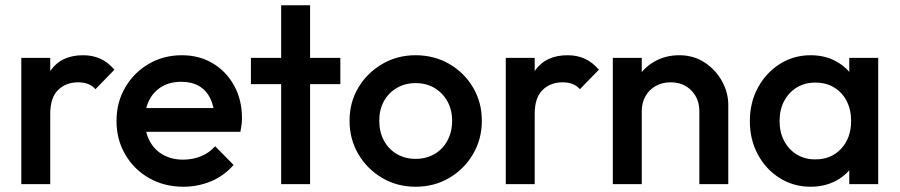

<svg xmlns="http://www.w3.org/2000/svg" viewBox="-20 -700 3420 730"><path d="M61 0V-480H171V0ZM171 -267 133 -286Q133 -377 173.5 -433.5Q214 -490 296 -490Q332 -490 361 -477Q390 -464 415 -435L343 -361Q330 -375 314 -381Q298 -387 277 -387Q231 -387 201 -358Q171 -329 171 -267Z M677 10Q605 10 547.5 -22.5Q490 -55 456.5 -112Q423 -169 423 -240Q423 -311 456 -367.5Q489 -424 545.5 -457Q602 -490 671 -490Q738 -490 789.5 -459Q841 -428 870.5 -374Q900 -320 900 -251Q900 -239 898.5 -226.5Q897 -214 894 -199H500V-289H837L796 -253Q794 -297 779 -327Q764 -357 736.5 -373Q709 -389 669 -389Q627 -389 596 -371Q565 -353 548 -320.5Q531 -288 531 -243Q531 -198 549 -164Q567 -130 600 -111.5Q633 -93 676 -93Q713 -93 744.5 -106Q776 -119 798 -144L868 -73Q833 -32 783 -11Q733 10 677 10Z M1049 0V-680H1159V0ZM934 -380V-480H1274V-380Z M1560 10Q1490 10 1433 -23.5Q1376 -57 1342.5 -114Q1309 -171 1309 -241Q1309 -311 1342.5 -367Q1376 -423 1433 -456.5Q1490 -490 1560 -490Q1631 -490 1688 -457Q1745 -424 1778.5 -367.5Q1812 -311 1812 -241Q1812 -171 1778.5 -114Q1745 -57 1688 -23.5Q1631 10 1560 10ZM1560 -96Q1601 -96 1632.5 -114.5Q1664 -133 1681.5 -166Q1699 -199 1699 -241Q1699 -283 1681 -315Q1663 -347 1632 -365.5Q1601 -384 1560 -384Q1520 -384 1488.5 -365.5Q1457 -347 1439.5 -315Q1422 -283 1422 -241Q1422 -199 1439.5 -166Q1457 -133 1488.5 -114.5Q1520 -96 1560 -96Z M1903 0V-480H2013V0ZM2013 -267 1975 -286Q1975 -377 2015.5 -433.5Q2056 -490 2138 -490Q2174 -490 2203 -477Q2232 -464 2257 -435L2185 -361Q2172 -375 2156 -381Q2140 -387 2119 -387Q2073 -387 2043 -358Q2013 -329 2013 -267Z M2639 0V-277Q2639 -325 2608.5 -356Q2578 -387 2530 -387Q2498 -387 2473 -373Q2448 -359 2434 -334Q2420 -309 2420 -277L2377 -301Q2377 -356 2401 -398.5Q2425 -441 2467.5 -465.5Q2510 -490 2563 -490Q2617 -490 2659 -462.5Q2701 -435 2725 -391.5Q2749 -348 2749 -301V0ZM2310 0V-480H2420V0Z M3062 10Q2997 10 2944.5 -23Q2892 -56 2861.5 -112.5Q2831 -169 2831 -239Q2831 -310 2861.5 -366.5Q2892 -423 2944.5 -456.5Q2997 -490 3062 -490Q3117 -490 3159.5 -466.5Q3202 -443 3227 -402Q3252 -361 3252 -309V-171Q3252 -119 3227.5 -78Q3203 -37 3160 -13.5Q3117 10 3062 10ZM3080 -94Q3141 -94 3178.5 -135Q3216 -176 3216 -240Q3216 -283 3199 -316Q3182 -349 3151.5 -367.5Q3121 -386 3080 -386Q3040 -386 3009.5 -367.5Q2979 -349 2961.5 -316Q2944 -283 2944 -240Q2944 -197 2961.5 -164Q2979 -131 3009.5 -112.5Q3040 -94 3080 -94ZM3209 0V-129L3228 -246L3209 -362V-480H3319V0Z"/></svg>

Font: Outfit Thin Medium
Style: Regular
Weight: 500
Version: Version 1.100;gftools[0.9.27]